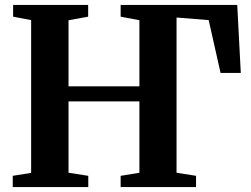

<svg xmlns="http://www.w3.org/2000/svg" viewBox="-20 -763 1022 783"><path d="M32 0V-46L107 -58V-681L33.5 -695V-743H339.5V-695L259.5 -680.5V-411H548.5V-680.5L472 -695V-743H947.5L962 -465.5H879.5L831 -681L700 -691.5V-58.5L779.5 -46V0H472V-46L548.5 -58.5V-349.5H259.5V-58.5L340 -46V0Z"/></svg>

Font: Merriweather 60pt
Style: Bold
Weight: 700
Version: Version 2.100